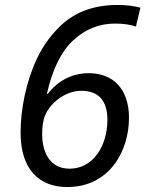

<svg xmlns="http://www.w3.org/2000/svg" viewBox="-20 -744 591 774"><path d="M251 10C422 10 500 -136 500 -269C500 -384 437 -449 338 -449C269 -449 212 -417 173 -366H169C192 -467 228 -539 277 -583C325 -627 381 -649 444 -649C480 -649 507 -644 528 -637L546 -713C521 -720 490 -724 454 -724C351 -724 273 -691 216 -632C181 -597 152 -556 129 -508C84 -412 63 -301 63 -209C63 -60 139 10 251 10ZM260 -64C180 -64 150 -132 150 -203C150 -230 153 -258 162 -279C178 -321 237 -378 308 -378C379 -378 413 -336 413 -261C413 -159 358 -64 260 -64Z"/></svg>

Font: BC Sans
Style: Italic
Weight: 400
Italic angle: -12°
Designer: Monotype Design Team
Designer: Province of B.C.
Foundry: Monotype Imaging Inc.
Version: Version 2.000;GOOG;noto-source:20170915:90ef993387c0